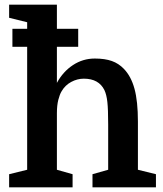

<svg xmlns="http://www.w3.org/2000/svg" viewBox="-20 -800 698 820"><path d="M33 -600V-677H314V-600ZM442 -75V-268Q442 -333 438.5 -364.5Q435 -396 426 -415Q402 -464 338 -464Q310 -464 284 -450Q258 -436 243 -410Q235 -397 229 -373.5Q223 -350 223 -316V-75L290 -56V0H19V-56L96 -75V-705L19 -724V-780H223V-446Q249 -494 291.5 -522Q334 -550 385 -550Q428 -550 457.5 -539.5Q487 -529 509 -506Q540 -474 554.5 -420.5Q569 -367 569 -281V-75L646 -56V0H375V-56Z"/></svg>

Font: Domine
Style: Bold
Weight: 700
Designer: Pablo Impallari, Rodrigo Fuenzalida, Brenda Gallo
Foundry: Pablo Impallari, Rodrigo Fuenzalida, Brenda Gallo
Version: Version 2.000